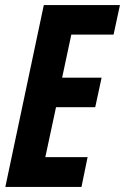

<svg xmlns="http://www.w3.org/2000/svg" viewBox="-20 -734 491 754"><path d="M1 0H300L324 -117H158L200 -313H354L379 -429H224L260 -598H426L451 -714H152Z"/></svg>

Font: Noto Sans ExtraCondensed
Style: Bold Italic
Weight: 700
Width: 2
Italic angle: -12°
Designer: Monotype Design Team
Foundry: Monotype Imaging Inc.
Version: Version 2.013